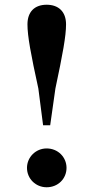

<svg xmlns="http://www.w3.org/2000/svg" viewBox="-20 -776 395 811"><path d="M177 15C225 15 261 -21 261 -67C261 -112 225 -149 177 -149C131 -149 94 -112 94 -67C94 -21 131 15 177 15ZM177 -756C127 -756 96 -727 96 -673C96 -624 110 -548 142 -402L162 -247H192L214 -402C245 -548 259 -624 259 -673C259 -727 227 -756 177 -756Z"/></svg>

Font: Noto Serif SC
Style: Bold
Weight: 700
Designer: Ryoko NISHIZUKA 西塚涼子 (kana & ideographs); Frank Grießhammer (Latin, Greek & Cyrillic); Wenlong ZHANG 张文龙 (bopomofo); San
Foundry: Adobe
Version: Version 2.001;hotconv 1.1.0;makeotfexe 2.6.0